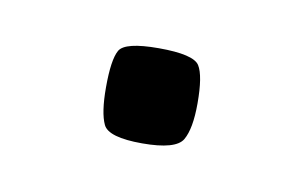

<svg xmlns="http://www.w3.org/2000/svg" viewBox="-29 -344 247 157"><g transform="rotate(10 95.0 -265.5)"><path d="M94 -226Q66 -226 61.5 -235.5Q57 -245 57 -266Q57 -289 61.5 -297Q66 -305 94 -305Q123 -305 128 -297Q133 -289 133 -266Q133 -245 127.5 -235.5Q122 -226 94 -226Z"/></g></svg>

Font: Smooch Sans
Style: Bold
Weight: 700
Designer: Robert E. Leuschke
Foundry: Robert E. Leuschke
Version: Version 1.010